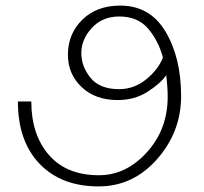

<svg xmlns="http://www.w3.org/2000/svg" viewBox="-20 -649 730 687"><path d="M271 -459Q271 -411 304 -370.5Q337 -330 406 -330Q460 -330 503 -365Q546 -400 563 -443Q547 -503 510 -546.5Q473 -590 407 -590Q346 -590 308.5 -549Q271 -508 271 -459ZM334 -22Q431 -22 505.5 -104Q580 -186 580 -303Q580 -322 578.5 -341.5Q577 -361 575 -380Q553 -349 507 -320Q461 -291 401 -291Q321 -291 272 -337.5Q223 -384 223 -453Q223 -528 274.5 -578.5Q326 -629 410 -629Q517 -629 572.5 -535.5Q628 -442 628 -305Q628 -177 542 -79.5Q456 18 333 18Q199 18 121.5 -63Q44 -144 44 -286H92Q92 -167 155 -94.5Q218 -22 334 -22Z"/></svg>

Font: Palanquin Thin
Style: Regular
Weight: 250
Designer: Pria Ravichandran
Version: Version 1.001